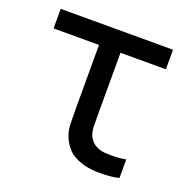

<svg xmlns="http://www.w3.org/2000/svg" viewBox="-103 -640 737 747"><g transform="rotate(20 265.0 -266.0)"><path d="M338.5 4.5Q307 -0.5 279.2 -15.5Q251.5 -30.5 232.5 -63.5Q215.5 -94.5 214.2 -127Q213 -159.5 213 -204V-459H25V-540H490V-459H302V-208Q302 -174 302.5 -151.5Q303 -129 313 -110.5Q324 -92 340.2 -83.5Q356.5 -75 376 -72.5Q388.5 -71.5 402 -71.5Q411.5 -71.5 428 -72.2Q444.5 -73 465 -76.5V0Q446.5 5 426.2 6.5Q406 8 388.5 8Q383.5 8 369.8 7.8Q356 7.5 338.5 4.5Z"/></g></svg>

Font: Cns Manrope Med
Style: Regular
Weight: 500
Designer: Mikhail Sharanda
Foundry: Mikhail Sharanda
Version: Version 4.504